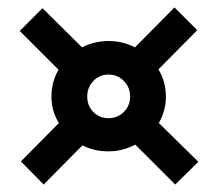

<svg xmlns="http://www.w3.org/2000/svg" viewBox="-20 -560 584 515"><path d="M97 -65 36 -127 138 -230Q128 -246 123 -263.5Q118 -281 118 -301Q118 -340 137 -373L33 -477L94 -538L200 -433Q234 -450 271 -450Q309 -450 342 -433L448 -540L509 -479L405 -374Q425 -341 425 -301Q425 -263 406 -230L512 -126L450 -65L343 -172Q325 -163 307.5 -158.5Q290 -154 271 -154Q233 -154 201 -170ZM271 -243Q295 -243 312 -259.5Q329 -276 329 -301Q329 -326 312 -343Q295 -360 271 -360Q247 -360 230.5 -343Q214 -326 214 -301Q214 -276 230.5 -259.5Q247 -243 271 -243Z"/></svg>

Font: Alumni Sans ExtraBold
Style: Regular
Weight: 800
Designer: Robert E. Leuschke
Foundry: Robert E. Leuschke
Version: Version 1.018